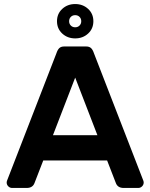

<svg xmlns="http://www.w3.org/2000/svg" viewBox="-20 -930 744 950"><path d="M430.5 -692C424.8 -697.3 417 -700 407 -700H297C287 -700 279.2 -697.3 273.5 -692C267.8 -686.7 263 -678 259 -666L14 -34C13.3 -32 13 -29.7 13 -27C13 -19.7 15.7 -13.3 21 -8C26.3 -2.7 32.7 0 40 0H112C132 0 145 -8.3 151 -25L194 -136H510L553 -25C559 -8.3 572 0 592 0H664C671.3 0 677.7 -2.7 683 -8C688.3 -13.3 691 -19.7 691 -27C691 -29.7 690.7 -32 690 -34L445 -666C441 -678 436.2 -686.7 430.5 -692ZM352 -546 462 -261H242ZM416 -886C398.7 -902 377.3 -910 352 -910C326.7 -910 305.3 -902 288 -886C270.7 -870 262 -849.7 262 -825C262 -800.3 270.7 -780 288 -764C305.3 -748 326.7 -740 352 -740C377.3 -740 398.7 -748 416 -764C433.3 -780 442 -800.3 442 -825C442 -849.7 433.3 -870 416 -886ZM373.5 -803.5C367.8 -797.8 360.7 -795 352 -795C343.3 -795 336.2 -797.8 330.5 -803.5C324.8 -809.2 322 -816.3 322 -825C322 -833.7 324.8 -840.8 330.5 -846.5C336.2 -852.2 343.3 -855 352 -855C360.7 -855 367.8 -852.2 373.5 -846.5C379.2 -840.8 382 -833.7 382 -825C382 -816.3 379.2 -809.2 373.5 -803.5Z"/></svg>

Font: Rubik
Style: Regular
Weight: 500
Designer: Hubert & Fischer
Foundry: Hubert & Fischer
Version: Version 1.100